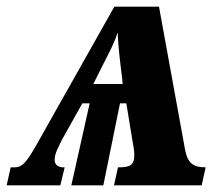

<svg xmlns="http://www.w3.org/2000/svg" viewBox="-75 -556 656 576"><path d="M-55 0H106L119 -54C100 -53 89 -61 89 -76C89 -97 101 -116 111 -137L172 -246H194L139 0H235L285 -246H304L322 -136C324 -122 328 -107 328 -92C328 -59 314 -54 279 -54L267 0H530L542 -54C507 -54 488 -64 480 -108L402 -536H268L37 -126C4 -68 -8 -54 -32 -54H-43ZM205 -304 237 -368C250 -393 271 -433 277 -457H278C280 -413 285 -372 291 -325L293 -304Z"/></svg>

Font: Noto Serif Condensed Extra
Style: Italic
Weight: 800
Width: 3
Italic angle: -12°
Designer: Monotype Design Team
Foundry: Monotype Imaging Inc.
Version: Version 1.901